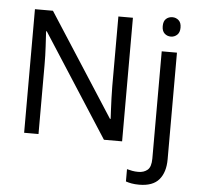

<svg xmlns="http://www.w3.org/2000/svg" viewBox="-62 -801 1143 1105"><g transform="rotate(5 509.0 -248.5)"><path d="M663 0H558L176 -593H172Q174 -558 177 -506Q180 -454 180 -399V0H97V-714H201L582 -123H586Q585 -139 583.5 -171Q582 -203 580.5 -241Q579 -279 579 -311V-714H663ZM838 -681Q838 -710 853 -723.5Q868 -737 890 -737Q910 -737 925.5 -723.5Q941 -710 941 -681Q941 -653 925.5 -639Q910 -625 890 -625Q868 -625 853 -639Q838 -653 838 -681ZM782 240Q757 240 738 236.5Q719 233 705 228V157Q720 161 736 164Q752 167 771 167Q803 167 824 149.5Q845 132 845 83V-536H933V80Q933 155 897 197.5Q861 240 782 240Z"/></g></svg>

Font: Noto IKEA Arabic
Style: Regular
Weight: 400
Designer: Monotype Design Team
Foundry: Monotype Imaging Inc.
Version: Version 1.200